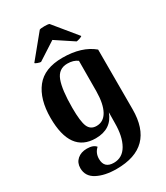

<svg xmlns="http://www.w3.org/2000/svg" viewBox="-235 -852 1017 1174"><g transform="rotate(-30 273.5 -264.5)"><path d="M155 -574Q147 -574 132 -579.5Q117 -585 116 -589L247 -749Q256 -753 281.5 -753Q307 -753 316 -749L447 -589Q446 -585 430 -579.5Q414 -574 406 -574L282 -656ZM229 224Q146 224 92 195.5Q38 167 38 109Q38 71 64 48Q90 25 132 25Q177 25 195 48Q165 75 165 117Q165 183 233 183Q294 183 326.5 126.5Q359 70 359 -25Q359 -76 360 -100Q324 -2 212 -2Q34 -2 34 -249Q34 -380 93 -455.5Q152 -531 280 -531Q416 -531 495 -465V-44Q495 224 229 224ZM254 -65Q304 -65 330.5 -113Q357 -161 358 -249L359 -464Q332 -485 288 -485Q226 -485 203 -424Q180 -363 180 -235Q180 -139 196 -102Q212 -65 254 -65Z"/></g></svg>

Font: Arima Koshi Bold
Style: Regular
Weight: 700
Designer: Joana Correia and Natanael Gama
Foundry: NDISCOVER
Version: Version 1.019;PS 001.019;hotconv 1.0.88;makeotf.lib2.5.64775